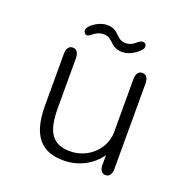

<svg xmlns="http://www.w3.org/2000/svg" viewBox="-117 -742 852 865"><g transform="rotate(20 309.5 -309.5)"><path d="M357.5 -538C397 -538 428 -565 441.5 -580.5C445.5 -584 447.5 -590 447.5 -596C447.5 -607.5 439.5 -613.5 430.5 -613.5C422 -613.5 413 -607.5 403.5 -599.5C393 -589.5 378 -581 358 -581C337 -581 327 -589.5 313.5 -602.5C298 -618 284 -629.5 254 -629.5C225.5 -629.5 199.5 -614 183 -600.5C172.5 -591 166.5 -581 166.5 -572.5C166.5 -563 174.5 -554.5 182.5 -554.5C188.5 -554.5 196.5 -559 205 -566.5C216.5 -576 232.5 -585 253.5 -585C273 -585 282.5 -578 297 -565C313 -550 327 -538 357.5 -538ZM143 -481C124.5 -481 114 -466.5 114 -440V-193C114 -46 171 11.5 276 11.5C351.5 11.5 413.5 -25.5 448.5 -76.5V-24C451 -2.5 461 9 476.5 9C495 9 505.5 -5.5 505.5 -32.5V-440C505.5 -466.5 495 -481 476.5 -481C458 -481 447.5 -466.5 447.5 -440V-186C447.5 -108 378.5 -37.5 290.5 -37.5C206.5 -37.5 172 -84 172 -201.5V-440C172 -466.5 161.5 -481 143 -481Z"/></g></svg>

Font: RTM Light Light
Style: Regular
Weight: 300
Designer: after Tyler Finck
Foundry: An Endless Supply
Version: Version 1.000;Glyphs 3.2.1 (3258)